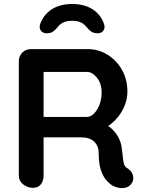

<svg xmlns="http://www.w3.org/2000/svg" viewBox="-20 -948 727 969"><path d="M147 0Q119 0 97 -17.5Q75 -35 75 -61V-639Q75 -665 92.5 -682.5Q110 -700 136 -700H424Q476 -700 521.5 -672.5Q567 -645 595 -596.5Q623 -548 623 -485Q623 -447 607.5 -411Q592 -375 565.5 -346Q539 -317 506 -301L507 -324Q535 -309 553.5 -288.5Q572 -268 582.5 -244.5Q593 -221 595 -194Q599 -169 600.5 -150Q602 -131 606.5 -118Q611 -105 624 -98Q646 -85 651.5 -60.5Q657 -36 640 -17Q629 -4 612 -0.5Q595 3 578 -0.5Q561 -4 550 -10Q533 -20 516 -39.5Q499 -59 488.5 -92Q478 -125 478 -177Q478 -194 472 -208.5Q466 -223 455 -233.5Q444 -244 427 -249.5Q410 -255 387 -255H185L200 -278V-61Q200 -35 186 -17.5Q172 0 147 0ZM186 -358H419Q437 -358 454 -374.5Q471 -391 482 -419.5Q493 -448 493 -482Q493 -526 469.5 -555.5Q446 -585 419 -585H188L200 -617V-334ZM344 -928Q382 -928 413 -917.5Q444 -907 467 -886Q490 -865 502 -835Q513 -810 503 -795Q493 -780 473 -780Q452 -780 439.5 -789.5Q427 -799 413 -816Q402 -829 385.5 -836Q369 -843 344 -843Q319 -843 302.5 -836Q286 -829 275 -816Q262 -799 249 -789.5Q236 -780 215 -780Q196 -780 185.5 -794.5Q175 -809 185 -833Q198 -864 220.5 -885Q243 -906 274.5 -917Q306 -928 344 -928Z"/></svg>

Font: zvoove
Style: Bold
Weight: 700
Designer: Vernon Adams (Nunito) & Andrew Paglinawan (Quicksand)
Foundry: zvoove
Version: Version 3.006